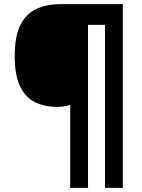

<svg xmlns="http://www.w3.org/2000/svg" viewBox="-20 -780 686 927"><path d="M573 127H487V-660H405V127H319V-273Q304 -269 290 -266.5Q276 -264 256 -264Q194 -264 148 -287Q102 -310 76.5 -364Q51 -418 51 -509Q51 -605 78.5 -659.5Q106 -714 156 -737Q206 -760 271 -760H573Z"/></svg>

Font: Noto Sans Khmer UI ExtraBold
Style: Regular
Weight: 800
Designer: Danh Hong and the Monotype Design Team
Foundry: Monotype Imaging Inc.
Version: Version 2.002; ttfautohint (v1.8.4.7-5d5b)